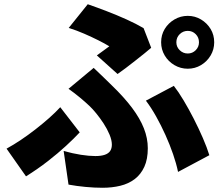

<svg xmlns="http://www.w3.org/2000/svg" viewBox="-20 -824 1040 908"><path d="M814 -624Q814 -602 830 -586.5Q846 -571 868 -571Q890 -571 905.5 -586.5Q921 -602 921 -624Q921 -647 905.5 -662.5Q890 -678 868 -678Q846 -678 830 -662.5Q814 -647 814 -624ZM742 -624Q742 -659 759 -687Q776 -715 805 -732Q834 -749 868 -749Q902 -749 930.5 -732Q959 -715 976 -687Q993 -659 993 -624Q993 -590 976 -561.5Q959 -533 930.5 -516Q902 -499 868 -499Q834 -499 805 -516Q776 -533 759 -561.5Q742 -590 742 -624ZM438 -562Q455 -574 471 -586Q487 -598 497 -605Q476 -618 445 -633.5Q414 -649 378.5 -664.5Q343 -680 305 -692L395 -804Q438 -789 485 -771Q532 -753 577.5 -732.5Q623 -712 659 -691L695 -598Q685 -589 665 -573Q645 -557 621 -538Q597 -519 574.5 -502Q552 -485 536 -474ZM281 -110Q324 -98 362.5 -92Q401 -86 431 -86Q458 -86 475.5 -92Q493 -98 501 -110Q509 -122 509 -140Q509 -161 498 -187.5Q487 -214 470 -240Q453 -266 435 -288Q417 -310 403 -323Q383 -342 357 -363.5Q331 -385 304 -404L423 -503Q448 -479 468.5 -459.5Q489 -440 509 -420Q567 -364 604.5 -314Q642 -264 660.5 -217Q679 -170 679 -123Q679 -71 662.5 -35Q646 1 617 23Q588 45 549 54.5Q510 64 465 64Q427 64 384.5 60Q342 56 304 49ZM822 -11Q814 -50 798.5 -95Q783 -140 762.5 -185.5Q742 -231 718.5 -273Q695 -315 670 -348L802 -418Q824 -390 848.5 -349Q873 -308 896.5 -262Q920 -216 939.5 -171Q959 -126 970 -90ZM357 -198Q330 -169 292 -134Q254 -99 206.5 -62Q159 -25 103 10L11 -121Q44 -139 79 -162.5Q114 -186 148 -212.5Q182 -239 212 -265.5Q242 -292 265 -317Z"/></svg>

Font: Noto Sans SC Black
Style: Regular
Weight: 900
Designer: Ryoko NISHIZUKA  (kana, bopomofo & ideographs); Paul D. Hunt (Latin, Greek & Cyrillic); Sandoll Communications , Soo-you
Foundry: Adobe
Version: Version 2.004-H2;hotconv 1.0.118;makeotfexe 2.5.65603